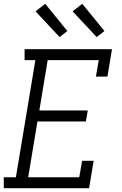

<svg xmlns="http://www.w3.org/2000/svg" viewBox="-25 -995 645 1015"><path d="M-5 0V-58H59L162 -677H105V-735H567L543 -590H482L497 -677H227L183 -411H439L429 -353H173L124 -58H394L409 -145H470L446 0ZM486 -799 359 -935 410 -975 527 -831ZM290 -799 163 -935 214 -975 331 -831Z"/></svg>

Font: Iosevka HT Light Extended
Style: Italic
Weight: 300
Width: 7
Italic angle: -9°
Monospace: yes
Designer: Belleve Invis
Foundry: Belleve Invis
Version: Version 32.3.0; ttfautohint (v1.8.4)